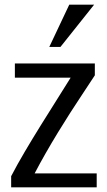

<svg xmlns="http://www.w3.org/2000/svg" viewBox="-20 -804 461 826"><path d="M240 -602H192L278 -784H385ZM396 2H28V-46C94 -174 217 -361 284 -470H44V-531H388V-480L332 -395C268 -299 189 -173 129 -58H396Z"/></svg>

Font: Repo Regular
Style: Regular
Weight: 400
Designer: Stefan Peev
Foundry: Context Ltd
Version: Version 1.502